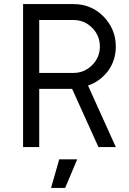

<svg xmlns="http://www.w3.org/2000/svg" viewBox="-20 -720 631 940"><path d="M230 200H299L358 60H270ZM172 -622H340Q393 -622 431 -584Q469 -546 469 -492Q469 -439 431 -401Q393 -363 340 -363H172ZM93 -700V0H172V-285H333L462 0H547L411 -301Q471 -322 510 -374Q547 -426 547 -492Q547 -578 486 -640Q426 -700 340 -700Z"/></svg>

Font: Unageo
Style: Regular
Weight: 400
Designer: Richard Sepsi
Foundry: Richard Sepsi
Version: Version 2.000